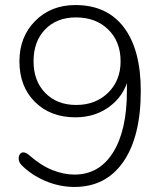

<svg xmlns="http://www.w3.org/2000/svg" viewBox="-20 -733 640 761"><path d="M275 8Q216 8 160.5 -15.5Q105 -39 66 -78Q54 -90 54 -105Q54 -115 59 -122Q64 -129 72 -129Q77 -129 82 -127Q87 -125 93 -120Q142 -77 187.5 -59Q233 -41 275 -41Q373 -41 428 -128.5Q483 -216 483 -373V-477L494 -450Q483 -367 423 -317.5Q363 -268 279 -268Q180 -268 118.5 -329Q57 -390 57 -490Q57 -587 119.5 -650Q182 -713 279 -713Q404 -713 471 -624.5Q538 -536 538 -373Q538 -192 469 -92Q400 8 275 8ZM282 -317Q359 -317 408.5 -365.5Q458 -414 458 -490Q458 -568 409 -616Q360 -664 281 -664Q205 -664 159 -616.5Q113 -569 113 -490Q113 -412 159.5 -364.5Q206 -317 282 -317Z"/></svg>

Font: Nunito VF Beta Light
Style: Regular
Weight: 300
Designer: Vernon Adams
Foundry: newtypography
Version: Version 3.001